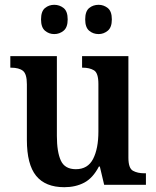

<svg xmlns="http://www.w3.org/2000/svg" viewBox="-20 -770 651 800"><path d="M248 10Q169 10 130.5 -37.5Q92 -85 92 -187V-419Q92 -462 75.5 -475Q59 -488 26 -488H23V-536H217V-204Q217 -137 233.5 -101Q250 -65 296 -65Q346 -65 368 -108Q390 -151 390 -222V-420Q390 -466 371.5 -477Q353 -488 325 -488H322V-536H515V-113Q515 -69 534 -58.5Q553 -48 581 -48H588V0H414L396 -76H392Q367 -28 331 -9Q295 10 248 10ZM391 -628Q368 -628 351.5 -642Q335 -656 335 -689Q335 -723 351.5 -736.5Q368 -750 391 -750Q412 -750 429 -736.5Q446 -723 446 -689Q446 -656 429 -642Q412 -628 391 -628ZM206 -628Q184 -628 167.5 -642Q151 -656 151 -689Q151 -723 167.5 -736.5Q184 -750 206 -750Q228 -750 245 -736.5Q262 -723 262 -689Q262 -656 245 -642Q228 -628 206 -628Z"/></svg>

Font: Noto Serif Hebrew SemiCondensed SemiBold
Style: Regular
Weight: 600
Width: 4
Designer: Monotype Design Team
Foundry: Monotype Imaging Inc.
Version: Version 2.004; ttfautohint (v1.8.4.7-5d5b)